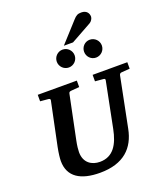

<svg xmlns="http://www.w3.org/2000/svg" viewBox="-197 -1251 1185 1394"><g transform="rotate(-20 395.5 -554.5)"><path d="M791 -621V-671H523V-621C550 -618 580 -616 580 -616C596 -615 601 -613 599 -601L529 -250C507 -140 462 -59 358 -59C298 -59 238 -92 238 -177C238 -195 241 -227 249 -265L318 -600C320 -612 327 -615 339 -616C339 -616 370 -618 401 -621V-671H99V-621C126 -618 155 -616 155 -616C169 -615 177 -613 175 -601L105 -265C96 -220 92 -181 92 -162C92 -38 184 16 332 16C516 16 605 -76 632 -215L709 -600C711 -609 716 -615 725 -616ZM659 -849C659 -887 628 -918 590 -918C552 -918 522 -887 522 -849C522 -811 552 -780 590 -780C628 -780 659 -811 659 -849ZM449 -849C449 -887 418 -918 380 -918C342 -918 311 -887 311 -849C311 -811 342 -780 380 -780C418 -780 449 -811 449 -849ZM657 -1072C657 -1096 643 -1125 600 -1125C573 -1125 559 -1118 537 -1093L399 -941H470L630 -1030C645 -1038 657 -1059 657 -1072Z"/></g></svg>

Font: Veleka
Style: Bold Italic
Weight: 700
Italic angle: -12°
Designer: Stefan Peev, Context Ltd, 2016; SIL International, 1997-2014.
Foundry: Stefan Peev, Context Ltd, 2016
Version: Version 5.000